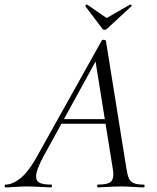

<svg xmlns="http://www.w3.org/2000/svg" viewBox="-58 -810 678 830"><path d="M-34 -12Q-5 -12 28 -37.5Q61 -63 96 -123L382 -635Q384 -638 389 -638Q398 -638 400 -633L488 -84Q493 -53 499 -39Q505 -25 519.5 -18.5Q534 -12 563 -12Q567 -12 567 -6Q567 0 563 0Q548 0 518 -2Q482 -4 462 -4Q441 -4 409 -2Q379 0 365 0Q362 0 362 -6Q362 -12 365 -12Q403 -12 417.5 -21.5Q432 -31 432 -56Q432 -68 429 -84L353 -557L378 -586L129 -132Q98 -74 98 -48Q98 -27 114 -19.5Q130 -12 163 -12Q167 -12 166.5 -6Q166 0 162 0Q151 0 117 -2Q79 -4 58 -4Q37 -4 9 -2Q-19 0 -34 0Q-38 0 -38 -6Q-38 -12 -34 -12ZM208 -295H423L425 -275H193ZM311 -784Q311 -786 314 -788.5Q317 -791 319 -790L403 -732L504 -790H506Q509 -790 510.5 -787.5Q512 -785 510 -783L404 -685Q400 -681 394 -681Q389 -681 385 -685L311 -783Z"/></svg>

Font: Cormorant Infant
Style: Italic
Weight: 400
Italic angle: -10°
Designer: Christian Thalmann (Catharsis Fonts)
Foundry: Catharsis Fonts
Version: Version 4.000